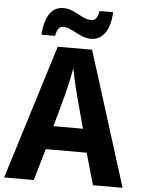

<svg xmlns="http://www.w3.org/2000/svg" viewBox="-61 -971 752 1019"><g transform="rotate(5 315.5 -462.0)"><path d="M473 0 425 -169H207L158 0H0L223 -716H406L631 0ZM349 -462Q344 -480 337.5 -507Q331 -534 325 -561.5Q319 -589 315 -609Q310 -577 300.5 -535Q291 -493 283 -462L237 -294H394ZM131 -772Q135 -839 160.5 -881Q186 -923 237 -923Q264 -923 290.5 -910Q317 -897 341.5 -884.5Q366 -872 389 -872Q403 -872 412.5 -883.5Q422 -895 428 -924H500Q496 -848 467.5 -810.5Q439 -773 395 -773Q367 -773 340 -785.5Q313 -798 288 -811Q263 -824 243 -824Q229 -824 219 -812.5Q209 -801 204 -772Z"/></g></svg>

Font: Noto Sans Hebrew SemiCondensed
Style: Bold
Weight: 700
Width: 4
Designer: Monotype Design Team
Foundry: Monotype Imaging Inc.
Version: Version 2.004; ttfautohint (v1.8.4.7-5d5b)